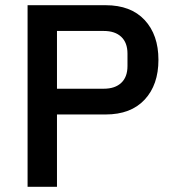

<svg xmlns="http://www.w3.org/2000/svg" viewBox="-20 -718 667 738"><path d="M86 0V-698H386Q483 -698 536 -641Q589 -584 589 -488Q589 -392 536 -335Q483 -278 386 -278H199V0ZM199 -377H379Q422 -377 446 -399.5Q470 -422 470 -464V-512Q470 -554 446 -576.5Q422 -599 379 -599H199Z"/></svg>

Font: IBM Plex Sans Hebrew Medium
Style: Regular
Weight: 500
Designer: Mike Abbink, Paul van der Laan, Pieter van Rosmalen, Yanek Iontef
Foundry: Bold Monday
Version: Version 1.2